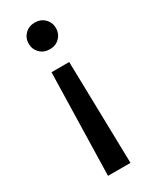

<svg xmlns="http://www.w3.org/2000/svg" viewBox="-186 -563 639 799"><g transform="rotate(-30 134.0 -163.5)"><path d="M135 -516Q163 -516 181.5 -497.5Q200 -479 200 -452Q200 -425 181.5 -406.5Q163 -388 135 -388Q106 -388 87.5 -406.5Q69 -425 69 -452Q69 -479 87.5 -497.5Q106 -516 135 -516ZM92 -302H177L188 189H80Z"/></g></svg>

Font: DM Sans Medium
Style: Regular
Weight: 500
Designer: Colophon Foundry, Jonny Pinhorn
Foundry: Colophon Foundry
Version: Version 4.004; ttfautohint (v1.8.4.7-5d5b)